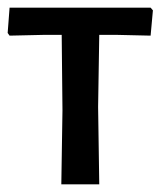

<svg xmlns="http://www.w3.org/2000/svg" viewBox="-23 -481 419 501"><path d="M137 0 140 -193 138 -390H91L2 -388L-3 -395L2 -461H370L376 -454L370 -388L282 -390H236L233 -202L236 0Z"/></svg>

Font: Alegreya Sans Medium
Style: Regular
Weight: 500
Designer: Juan Pablo del Peral
Foundry: Huerta Tipografica
Version: Version 2.007